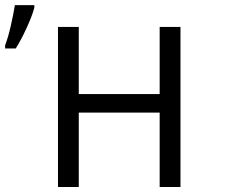

<svg xmlns="http://www.w3.org/2000/svg" viewBox="-76 -748 907 766"><path d="M644 -2H561V-298.8H238.3V-2H155.3V-640.6H238.3V-372.6H561V-640.6H644ZM-55.7 -566.9Q-43.9 -597.2 -33 -645Q-22 -692.9 -16.6 -727.5H61V-717.8Q53.2 -686.5 30.3 -636.7Q7.3 -586.9 -13.2 -554.7H-55.7Z"/></svg>

Font: XL-Viking
Style: Regular
Weight: 400
Foundry: Ascender Corporation
Version: Version 1.10 March 23, 2015